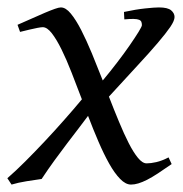

<svg xmlns="http://www.w3.org/2000/svg" viewBox="-34 -477 494 517"><path d="M428.2 -35.2Q407.2 -20.5 391.1 -10Q375 0.5 362.1 7.1Q349.1 13.7 338.6 16.8Q328.1 20 318.8 20Q304.2 20 289.3 4.6Q274.4 -10.7 260 -36.4Q245.6 -62 231.2 -95.5Q216.8 -128.9 203.1 -165Q191.9 -149.9 177.5 -131.1Q163.1 -112.3 146.7 -90.8Q130.4 -69.3 112.8 -45.2Q95.2 -21 78.1 4.9Q60.1 7.3 37.6 11Q15.1 14.6 -2.9 20L-14.2 2.9Q8.3 -16.6 34.2 -42.5Q60.1 -68.4 86.7 -96.7Q113.3 -125 138.9 -154.1Q164.6 -183.1 186.5 -209.5Q172.4 -246.6 158.7 -281.7Q145 -316.9 131.6 -344Q118.2 -371.1 105.5 -387.5Q92.8 -403.8 81.1 -403.8Q76.7 -403.8 66.7 -401.9Q56.6 -399.9 46.4 -397.5Q34.2 -394.5 20 -391.1L13.2 -410.2Q33.7 -418.9 52.5 -427.5Q71.3 -436 86.9 -442.6Q102.5 -449.2 113.5 -453.1Q124.5 -457 129.9 -457Q143.1 -457 156.7 -440.4Q170.4 -423.8 184.6 -396.2Q198.7 -368.7 213.4 -333.3Q228 -297.9 242.7 -260.3Q262.7 -284.2 281.7 -309.1Q300.8 -334 315.4 -355.2Q330.1 -376.5 339.1 -391.1Q348.1 -405.8 348.1 -409.2Q348.1 -414.1 346.7 -418Q345.2 -421.9 340.3 -423.8Q335.4 -425.8 325.9 -426Q316.4 -426.3 300.8 -424.8L299.8 -444.8Q332 -451.7 356.9 -454.3Q381.8 -457 394 -457Q417.5 -457 426.8 -449.2Q436 -441.4 436 -431.2Q436 -421.4 424.6 -404.5Q413.1 -387.7 390.9 -361.6Q368.7 -335.4 335.4 -299.6Q302.2 -263.7 259.3 -216.8Q272.9 -181.6 286.4 -149.2Q299.8 -116.7 312.5 -91.8Q325.2 -66.9 337.4 -52Q349.6 -37.1 360.8 -37.1Q372.1 -37.1 387 -40.5Q401.9 -43.9 419.9 -53.2Z"/></svg>

Font: Gentium Plus
Style: Italic
Weight: 400
Italic angle: -8°
Designer: J. Victor Gaultney, Annie Olsen, Iska Routamaa
Foundry: SIL International
Version: Version 1.510